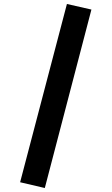

<svg xmlns="http://www.w3.org/2000/svg" viewBox="-20 -834 560 964"><path d="M439 -786 205 110 81 81 316 -814Z"/></svg>

Font: FiraSans
Style: Regular
Weight: 600
Designer: Carrois Corporate & Edenspiekermann AG
Foundry: Carrois Corporate GbR & Edenspiekermann AG
Version: Version 3.106;PS 003.106;hotconv 1.0.70;makeotf.lib2.5.58329